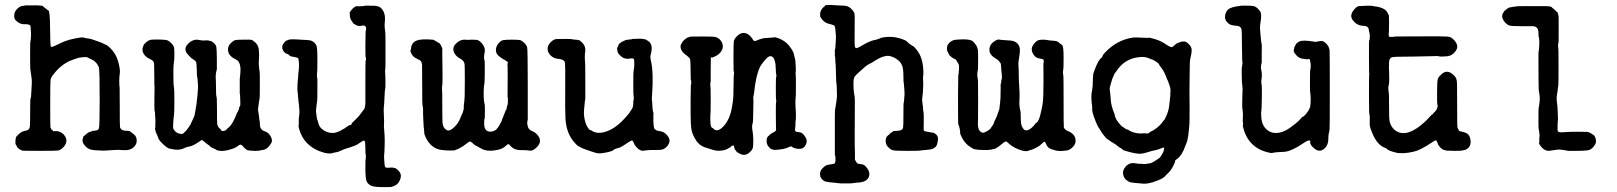

<svg xmlns="http://www.w3.org/2000/svg" viewBox="-20 -593 6604 784"><path d="M202 -57 209 -58Q227 -57 240 -44Q263 -18 239 8Q227 20 217.5 21.5Q208 23 147 23Q86 23 76.5 22.5Q67 22 58.5 15.5Q50 9 50 7.5Q50 6 46.5 0.5Q43 -5 43 -7Q43 -9 43 -15.5Q43 -22 44.5 -28.5Q46 -35 46.5 -35Q47 -35 49.5 -38Q52 -41 55.5 -44Q59 -47 60.5 -48.5Q62 -50 64.5 -51.5Q67 -53 68 -54L78 -58L92 -61Q99 -65 101 -72Q103 -79 103 -113Q103 -191 105 -192Q107 -193 108 -219Q109 -245 109.5 -246.5Q110 -248 110 -258Q110 -268 108.5 -277Q107 -286 106.5 -292Q106 -298 105.5 -298Q105 -298 105 -302.5Q105 -307 104 -308Q103 -309 103 -366.5Q103 -424 104 -424.5Q105 -425 105.5 -431Q106 -437 106.5 -444Q107 -451 106.5 -458Q106 -465 105.5 -475Q105 -485 104 -488Q103 -491 95.5 -493Q88 -495 80 -494Q62 -493 45 -509Q38 -516 38 -526Q38 -536 40 -542Q42 -548 49.5 -556Q57 -564 64.5 -567Q72 -570 72 -569H79L80 -570V-571Q80 -571 106 -571Q156 -572 156 -567Q156 -566 162 -562Q168 -558 171.5 -554.5Q175 -551 177 -551Q184 -551 184.5 -477.5Q185 -404 188 -402Q192 -399 220 -413.5Q248 -428 281.5 -435Q315 -442 322.5 -439.5Q330 -437 335 -436.5Q340 -436 342 -435.5Q344 -435 349.5 -434Q355 -433 361 -430.5Q367 -428 383 -423Q388 -422 417 -408L429 -398Q453 -375 462 -343.5Q471 -312 469.5 -296Q468 -280 467.5 -278.5Q467 -277 467 -260.5Q467 -244 467.5 -241.5Q468 -239 468.5 -237Q469 -235 469 -158Q469 -81 470 -74.5Q471 -68 477.5 -63.5Q484 -59 496.5 -59Q509 -59 514 -54.5Q519 -50 526.5 -44.5Q534 -39 537 -29Q543 -4 521 12Q507 22 483.5 20Q460 18 446 19.5Q432 21 423.5 21Q415 21 412 22H395H391L392 21Q392 21 377 21Q354 20 343.5 15Q333 10 327 2Q314 -12 317.5 -25Q321 -38 322.5 -38Q324 -38 326.5 -40.5Q329 -43 330 -44Q331 -45 334 -47L339 -51Q347 -55 352 -56Q357 -57 356.5 -58Q356 -59 364 -59Q380 -60 383.5 -67Q387 -74 387 -180Q387 -306 384 -317Q375 -342 350 -352Q341 -356 340 -357Q337 -361 320 -359.5Q303 -358 299.5 -356.5Q296 -355 280 -350Q236 -336 202 -294Q188 -277 186.5 -268Q185 -259 185 -168Q185 -77 186 -73Q190 -63 193 -62Q196 -61 196 -59Q196 -57 202 -57Z M957 -155 959 -159Q959 -160 960.5 -161.5Q962 -163 961 -186Q960 -209 960 -209Q959 -209 959 -210Q959 -211 959 -214Q959 -218 959 -238V-274Q960 -274 960.5 -283.5Q961 -293 961.5 -296.5Q962 -300 962 -310Q962 -320 961 -320L959 -332L958 -333Q958 -334 955 -340Q952 -346 942 -351Q911 -365 911 -391Q911 -406 922 -416.5Q933 -427 940 -429Q947 -431 971 -431Q1007 -432 1010.5 -429Q1014 -426 1017 -424Q1034 -412 1036.5 -393Q1039 -374 1037.5 -354.5Q1036 -335 1037 -326.5Q1038 -318 1038.5 -311Q1039 -304 1040 -302.5Q1041 -301 1041 -247Q1041 -193 1040 -190.5Q1039 -188 1038 -180Q1037 -172 1036.5 -169.5Q1036 -167 1035.5 -162Q1035 -157 1034 -151Q1033 -145 1034.5 -138Q1036 -131 1036.5 -125.5Q1037 -120 1037.5 -118.5Q1038 -117 1038.5 -109.5Q1039 -102 1040 -99.5Q1041 -97 1041 -88Q1041 -64 1058 -58Q1075 -53 1083 -40Q1094 -22 1089 -11.5Q1084 -1 1074.5 8.5Q1065 18 1052.5 19.5Q1040 21 1039.5 22Q1039 23 1020 23Q987 22 987 18Q987 18 982.5 15Q978 12 970.5 2.5Q963 -7 952 2.5Q941 12 918 18Q889 27 868 21Q864 20 863 18.5Q862 17 852 13Q842 9 837 4Q832 -1 827 -4Q822 -7 815 -13.5Q808 -20 805.5 -21Q803 -22 794 -15Q768 3 754.5 5Q741 7 732 12Q709 23 679 15Q674 14 670.5 13.5Q667 13 656 4.5Q645 -4 635 -15.5Q625 -27 626 -31L623 -38L616 -54Q613 -65 613 -70Q613 -71 614 -70V-76Q614 -87 614.5 -95.5Q615 -104 614.5 -107.5Q614 -111 613.5 -117Q613 -123 613 -126Q613 -129 613 -132Q613 -135 612.5 -136Q612 -137 612 -138Q612 -139 611.5 -139.5Q611 -140 611 -140Q610 -159 610.5 -192Q611 -225 611 -225V-235Q610 -237 610 -286Q610 -335 608 -339Q604 -347 593 -351.5Q582 -356 573 -365Q558 -381 563 -399Q564 -403 564.5 -403Q565 -403 566 -407.5Q567 -412 577.5 -421Q588 -430 599.5 -431Q611 -432 634.5 -431.5Q658 -431 665.5 -427.5Q673 -424 681.5 -414.5Q690 -405 691 -397Q692 -389 692 -371.5Q692 -354 691.5 -350Q691 -346 690.5 -341.5Q690 -337 689 -330Q688 -323 688 -292Q688 -247 690 -238.5Q692 -230 692 -180.5Q692 -131 690.5 -123.5Q689 -116 687.5 -93.5Q686 -71 688 -67Q696 -52 710 -48Q724 -44 727.5 -47.5Q731 -51 735.5 -55Q740 -59 740 -59.5Q740 -60 744 -64.5Q748 -69 750.5 -73.5Q753 -78 755 -80.5Q757 -83 757 -83L770 -111Q770 -111 772.5 -117Q775 -123 775 -125.5Q775 -128 776.5 -133Q778 -138 777.5 -138.5Q777 -139 779.5 -151Q782 -163 783.5 -178.5Q785 -194 785.5 -196.5Q786 -199 787 -212Q788 -225 788.5 -234Q789 -243 788 -252Q787 -261 786.5 -270Q786 -279 785 -279.5Q784 -280 783.5 -307.5Q783 -335 780.5 -340Q778 -345 770 -350Q762 -355 762 -355Q742 -375 741 -378Q733 -395 742 -407Q760 -431 785 -431Q788 -431 788 -430.5Q788 -430 794 -429.5Q800 -429 804 -428Q808 -427 818.5 -428Q829 -429 836 -426.5Q843 -424 843.5 -424.5Q844 -425 853 -417.5Q862 -410 863.5 -400.5Q865 -391 865.5 -353Q866 -315 865.5 -310.5Q865 -306 864 -304Q860 -289 861 -274Q862 -259 862 -230.5Q862 -202 864 -199Q866 -196 866 -146Q866 -96 867 -87Q868 -78 874.5 -71Q881 -64 882 -63.5Q883 -63 883.5 -60.5Q884 -58 890 -58Q896 -58 901 -61Q906 -64 906 -65.5Q906 -67 912 -71Q925 -81 936 -104.5Q947 -128 947 -130Q947 -132 948.5 -133Q950 -134 951.5 -138.5Q953 -143 954.5 -144.5Q956 -146 956 -150Z M1467 -147 1469 -151Q1472 -166 1472 -172Q1472 -178 1472 -261.5Q1472 -345 1473 -345.5Q1474 -346 1474.5 -351.5Q1475 -357 1473.5 -358Q1472 -359 1472 -407L1473 -465Q1480 -489 1462 -489Q1445 -484 1433 -491Q1421 -498 1421 -499.5Q1421 -501 1417.5 -505.5Q1414 -510 1414 -510.5Q1414 -511 1412 -515Q1410 -519 1409.5 -523Q1409 -527 1408.5 -527.5Q1408 -528 1408.5 -533Q1409 -538 1408 -538.5Q1407 -539 1408.5 -542.5Q1410 -546 1414 -551Q1426 -566 1437 -568Q1437 -567 1451.5 -567.5Q1466 -568 1467 -568.5Q1468 -569 1471 -570Q1485 -570 1507 -569.5Q1529 -569 1538 -558Q1556 -538 1551 -501Q1550 -487 1551 -480.5Q1552 -474 1552 -469.5Q1552 -465 1553 -464.5Q1554 -464 1554 -420Q1554 -376 1554 -366.5Q1554 -357 1554 -349Q1554 -341 1554 -335.5Q1554 -330 1554 -325.5Q1554 -321 1554 -319Q1553 -314 1552.5 -304.5Q1552 -295 1553 -296L1554 -263Q1554 -230 1553 -231L1552 -226Q1552 -223 1551 -214.5Q1550 -206 1549.5 -186.5Q1549 -167 1547.5 -158Q1546 -149 1547.5 -121.5Q1549 -94 1548 -87Q1547 -80 1549 -59Q1551 -38 1551 -15L1550 22Q1550 26 1549 35.5Q1548 45 1548.5 52.5Q1549 60 1549.5 69Q1550 78 1551 83.5Q1552 89 1555 91Q1560 93 1582 91L1595 94Q1600 96 1608 105Q1620 117 1616 133Q1609 160 1587 167Q1582 169 1580 170Q1578 171 1555 171Q1509 172 1495 165Q1481 158 1476.5 146Q1472 134 1472 95.5Q1472 57 1473 56.5Q1474 56 1474 47Q1474 38 1473 37.5Q1472 37 1472 11Q1472 -15 1468.5 -18Q1465 -21 1451 -11Q1437 -1 1432 0.5Q1427 2 1418.5 5.5Q1410 9 1398.5 12Q1387 15 1373.5 21.5Q1360 28 1351.5 29Q1343 30 1338 32Q1326 36 1305 31Q1220 8 1200 -72L1199 -78L1200 -84V-107Q1200 -112 1202 -125Q1204 -138 1201 -161Q1198 -184 1197 -200Q1196 -216 1195 -219.5Q1194 -223 1194.5 -240.5Q1195 -258 1195.5 -260Q1196 -262 1197 -273Q1198 -295 1200 -308.5Q1202 -322 1200.5 -338Q1199 -354 1197 -356Q1195 -358 1180 -360.5Q1165 -363 1163 -365.5Q1161 -368 1160.5 -368Q1160 -368 1159 -369.5Q1158 -371 1152 -373Q1146 -375 1142 -379Q1138 -383 1136 -387Q1134 -391 1134 -392Q1132 -396 1132.5 -400Q1133 -404 1133 -405.5Q1133 -407 1134 -408.5Q1135 -410 1135 -411Q1135 -412 1138.5 -416.5Q1142 -421 1142.5 -421.5Q1143 -422 1145.5 -424.5Q1148 -427 1150.5 -427.5Q1153 -428 1155 -429Q1162 -434 1191.5 -432Q1221 -430 1234.5 -429.5Q1248 -429 1254.5 -425Q1261 -421 1261.5 -421Q1262 -421 1265.5 -417Q1269 -413 1272 -407Q1276 -399 1276 -350Q1276 -301 1275 -297.5Q1274 -294 1274 -285.5Q1274 -277 1276 -271V-228Q1276 -185 1275 -181Q1274 -177 1273 -166.5Q1272 -156 1271 -149Q1270 -142 1270.5 -137Q1271 -132 1272 -125Q1274 -107 1275.5 -104.5Q1277 -102 1280.5 -88.5Q1284 -75 1295 -66Q1314 -50 1338.5 -50Q1363 -50 1406 -82H1407Q1407 -81 1411.5 -82.5Q1416 -84 1416 -89Q1416 -90 1430.5 -103.5Q1445 -117 1455.5 -132Q1466 -147 1467 -147Z M1680 -427Q1699 -435 1746 -431Q1749 -431 1750.5 -430Q1752 -429 1758 -426Q1764 -423 1768 -420Q1772 -417 1773.5 -417Q1775 -417 1779 -410.5Q1783 -404 1786 -395V-374Q1788 -254 1786 -244.5Q1784 -235 1785 -230.5Q1786 -226 1786 -164Q1786 -102 1787 -91Q1789 -70 1804 -62Q1807 -60 1811 -60Q1821 -60 1836.5 -75.5Q1852 -91 1858.5 -108Q1865 -125 1865.5 -125Q1866 -125 1867 -127L1870 -135Q1875 -151 1874 -153.5Q1873 -156 1874 -163Q1875 -170 1875.5 -176Q1876 -182 1876.5 -187Q1877 -192 1877.5 -201.5Q1878 -211 1878 -268.5Q1878 -326 1877 -331.5Q1876 -337 1872.5 -342.5Q1869 -348 1860 -353Q1841 -363 1834 -379Q1827 -395 1836 -408Q1854 -431 1877 -431Q1884 -431 1886 -430.5Q1888 -430 1890.5 -430Q1893 -430 1893 -430.5Q1893 -431 1906 -431Q1919 -431 1927 -430Q1935 -429 1945 -419Q1965 -398 1958 -375Q1957 -371 1956.5 -360.5Q1956 -350 1958 -349Q1960 -348 1959.5 -301Q1959 -254 1958 -251Q1955 -240 1955 -215Q1955 -190 1956 -185Q1957 -180 1957.5 -174.5Q1958 -169 1959 -168.5Q1960 -168 1960 -137.5Q1960 -107 1958.5 -107.5Q1957 -108 1957 -88Q1957 -60 1976 -56Q1988 -54 1998 -59Q2008 -64 2008 -65.5Q2008 -67 2010 -68.5Q2012 -70 2013 -72L2020 -83Q2031 -102 2029 -102L2045 -142L2046 -143Q2048 -146 2049.5 -154Q2051 -162 2051 -162Q2054 -164 2054 -180.5Q2054 -197 2053 -197Q2052 -197 2052.5 -199.5Q2053 -202 2053 -267.5Q2053 -333 2052 -335H2053Q2054 -332 2054 -336Q2054 -340 2052 -341Q2050 -342 2049 -342.5Q2048 -343 2045 -345.5Q2042 -348 2034 -352Q2026 -356 2015 -366Q2004 -376 2005 -390.5Q2006 -405 2015.5 -416Q2025 -427 2034 -429Q2043 -431 2068.5 -431Q2094 -431 2102 -429.5Q2110 -428 2120 -418.5Q2130 -409 2132.5 -400Q2135 -391 2135 -245V-105Q2132 -92 2133 -88Q2134 -84 2135 -77.5Q2136 -71 2141 -65.5Q2146 -60 2154.5 -57Q2163 -54 2171 -46Q2199 -18 2171 9Q2156 24 2144 22Q2132 20 2111 20Q2079 21 2064 2Q2058 -5 2055 -4.5Q2052 -4 2040.5 6.5Q2029 17 2000 21Q1969 26 1947 15Q1948 15 1946 14Q1944 13 1941 11.5Q1938 10 1931.5 6Q1925 2 1922.5 1.5Q1920 1 1911.5 -7Q1903 -15 1899 -15Q1895 -15 1883 -5Q1871 5 1854 13.5Q1837 22 1830.5 21.5Q1824 21 1816.5 21.5Q1809 22 1806 21.5Q1803 21 1790 20Q1777 19 1771 17Q1731 5 1713 -45Q1712 -50 1712.5 -50.5Q1713 -51 1712 -56Q1711 -61 1711.5 -62.5Q1712 -64 1711 -67.5Q1710 -71 1709 -95Q1708 -119 1707.5 -128Q1707 -137 1707.5 -140.5Q1708 -144 1707 -153.5Q1706 -163 1705 -164Q1704 -165 1704 -241Q1704 -317 1703.5 -326.5Q1703 -336 1700 -341.5Q1697 -347 1682 -353.5Q1667 -360 1660.5 -373Q1654 -386 1656 -387Q1658 -388 1658.5 -396.5Q1659 -405 1664 -413.5Q1669 -422 1680 -427Z M2521 -423 2532 -428Q2533 -428 2533 -428.5Q2533 -429 2533.5 -429Q2534 -429 2537 -430L2561 -433Q2561 -434 2561.5 -434Q2562 -434 2563 -434Q2593 -436 2605.5 -434Q2618 -432 2617.5 -431.5Q2617 -431 2626 -426Q2649 -412 2637 -370Q2634 -360 2638 -345Q2649 -297 2643 -211Q2641 -189 2642 -185Q2643 -181 2643.5 -169.5Q2644 -158 2644 -157.5Q2644 -157 2645 -147Q2646 -137 2647.5 -134.5Q2649 -132 2648 -121Q2647 -73 2653 -66.5Q2659 -60 2670 -58Q2689 -57 2701 -44Q2724 -21 2706 2Q2696 14 2686 17Q2676 20 2656 19.5Q2636 19 2628.5 20Q2621 21 2618 21Q2615 21 2611 22Q2597 25 2584.5 13.5Q2572 2 2568.5 -8Q2565 -18 2561.5 -19Q2558 -20 2546 -12Q2518 7 2512 9Q2490 15 2487 18Q2482 24 2459 29Q2436 34 2424 33Q2412 32 2411.5 31Q2411 30 2406 29Q2401 28 2394.5 25.5Q2388 23 2373 18Q2358 13 2352.5 9.5Q2347 6 2342 4Q2337 2 2325 -12Q2292 -49 2289 -110Q2287 -146 2288 -225Q2289 -335 2286 -341Q2280 -351 2260.5 -352.5Q2241 -354 2228.5 -366.5Q2216 -379 2216 -393.5Q2216 -408 2228.5 -420.5Q2241 -433 2252 -433.5Q2263 -434 2289 -434Q2315 -434 2315.5 -433Q2316 -432 2320 -432Q2324 -432 2329 -431Q2334 -430 2334.5 -430.5Q2335 -431 2339.5 -430Q2344 -429 2346 -428.5Q2348 -428 2358 -418Q2368 -408 2369.5 -395.5Q2371 -383 2369.5 -380.5Q2368 -378 2368 -361Q2368 -344 2369 -342.5Q2370 -341 2370 -257V-190Q2368 -181 2367.5 -172Q2367 -163 2365 -145.5Q2363 -128 2367 -107Q2371 -86 2380 -72.5Q2389 -59 2392 -62Q2393 -62 2393.5 -61Q2394 -60 2402 -56Q2428 -43 2468 -61Q2508 -79 2549 -131Q2563 -150 2564.5 -158Q2566 -166 2566 -175Q2566 -184 2567 -184Q2568 -184 2568 -191Q2568 -198 2567 -201Q2566 -204 2566 -253Q2566 -302 2567 -302.5Q2568 -303 2568 -308.5Q2568 -314 2569 -315Q2570 -316 2570 -333Q2570 -350 2568 -352Q2565 -356 2553 -354Q2532 -350 2518 -361.5Q2504 -373 2502 -381Q2498 -398 2501 -401V-400Q2502 -399 2502 -400Q2508 -416 2509 -415.5Q2510 -415 2513 -417.5Q2516 -420 2518 -421.5Q2520 -423 2521 -423Z M3111 -26Q3112 -32 3113 -32Q3114 -32 3114 -33Q3114 -34 3115.5 -35.5Q3117 -37 3117.5 -37.5Q3118 -38 3119 -38.5Q3120 -39 3126 -45Q3129 -48 3138 -52.5Q3147 -57 3148.5 -60Q3150 -63 3149 -63Q3148 -63 3148.5 -65Q3149 -67 3149 -70.5Q3149 -74 3148.5 -75Q3148 -76 3148 -126Q3148 -176 3149 -177Q3150 -178 3150 -181Q3150 -184 3149 -185.5Q3148 -187 3148 -232.5Q3148 -278 3149.5 -279Q3151 -280 3150 -287.5Q3149 -295 3148.5 -295.5Q3148 -296 3147.5 -315Q3147 -334 3145 -339.5Q3143 -345 3143 -346Q3143 -347 3142 -349.5Q3141 -352 3140 -354Q3128 -373 3110 -354.5Q3092 -336 3083 -319Q3066 -283 3059 -212Q3058 -204 3056.5 -199Q3055 -194 3056 -188.5Q3057 -183 3056.5 -172.5Q3056 -162 3055.5 -128Q3055 -94 3054 -92Q3049 -79 3052.5 -60.5Q3056 -42 3056 -17.5Q3056 7 3053 14Q3050 21 3042 28Q3021 49 2995 31Q2992 30 2992 30Q2990 30 2980 16Q2977 2 2975.5 1Q2974 0 2968.5 3Q2963 6 2963.5 7Q2964 8 2963 8Q2962 8 2957 11Q2943 20 2929 21.5Q2915 23 2911 22.5Q2907 22 2902 21.5Q2897 21 2888 18Q2879 15 2866 11Q2838 4 2822.5 -19.5Q2807 -43 2803.5 -64Q2800 -85 2800 -129Q2800 -173 2800 -186L2801 -245Q2802 -245 2802.5 -254Q2803 -263 2801.5 -264.5Q2800 -266 2800 -306.5Q2800 -347 2797 -353Q2794 -359 2783 -367Q2754 -387 2760 -411Q2760 -409 2761 -411Q2766 -422 2766.5 -422Q2767 -422 2770.5 -426.5Q2774 -431 2779 -434Q2784 -437 2784.5 -438Q2785 -439 2790.5 -440.5Q2796 -442 2796.5 -443Q2797 -444 2845 -444Q2893 -444 2901 -442Q2918 -438 2927 -421Q2940 -396 2916 -373Q2908 -366 2899 -362.5Q2890 -359 2889 -358Q2888 -357 2888 -358Q2888 -359 2886 -359Q2884 -359 2883 -357.5Q2882 -356 2882 -354Q2882 -352 2882.5 -352Q2883 -352 2882.5 -347.5Q2882 -343 2882 -301V-260Q2879 -251 2880.5 -245.5Q2882 -240 2882 -186Q2882 -132 2881 -126.5Q2880 -121 2880.5 -100Q2881 -79 2885 -74Q2889 -69 2889 -69Q2887 -74 2891 -70Q2907 -50 2931 -74Q2962 -104 2970 -163Q2971 -168 2972.5 -178.5Q2974 -189 2974.5 -202.5Q2975 -216 2975.5 -253Q2976 -290 2977 -291Q2978 -292 2977 -298Q2976 -304 2975.5 -304.5Q2975 -305 2975 -360Q2975 -415 2976.5 -424.5Q2978 -434 2989 -445Q3012 -468 3036 -452Q3045 -446 3050.5 -437Q3056 -428 3059 -426Q3062 -424 3069.5 -427.5Q3077 -431 3080.5 -432Q3084 -433 3090.5 -435Q3097 -437 3098 -437Q3099 -437 3103 -437.5Q3107 -438 3113 -438Q3119 -438 3125 -439Q3131 -440 3136.5 -440Q3142 -440 3142.5 -441Q3143 -442 3158 -437Q3195 -424 3216 -386Q3222 -375 3223 -367Q3224 -359 3225.5 -356Q3227 -353 3228 -341.5Q3229 -330 3229.5 -316.5Q3230 -303 3229 -298.5Q3228 -294 3229 -290.5Q3230 -287 3230 -242.5Q3230 -198 3229 -194.5Q3228 -191 3228 -173.5Q3228 -156 3229 -147.5Q3230 -139 3230 -122Q3230 -105 3229 -101.5Q3228 -98 3228 -90.5Q3228 -83 3228 -80Q3225 -62 3227.5 -58Q3230 -54 3244.5 -53Q3259 -52 3271 -29Q3276 -19 3273 -9Q3263 25 3222 11Q3219 9 3218 9L3215 8Q3215 8 3215 6.5Q3215 5 3208 5Q3199 8 3199 8.5Q3199 9 3198 9Q3197 9 3190.5 12Q3184 15 3163.5 17.5Q3143 20 3138.5 18.5Q3134 17 3131 16.5Q3128 16 3121 9Q3107 -5 3111 -26Z M3389 -19Q3389 -92 3389 -117.5Q3389 -143 3389.5 -143Q3390 -143 3392 -158Q3394 -173 3395.5 -180.5Q3397 -188 3397 -192.5Q3397 -197 3397.5 -201Q3398 -205 3397.5 -207Q3397 -209 3397 -224.5Q3397 -240 3396.5 -243.5Q3396 -247 3395.5 -252.5Q3395 -258 3394.5 -260.5Q3394 -263 3393.5 -293Q3393 -323 3392.5 -327Q3392 -331 3391.5 -335.5Q3391 -340 3391 -345Q3391 -350 3390.5 -355Q3390 -360 3390 -363L3389 -362V-377V-392L3390 -391Q3391 -395 3391.5 -406.5Q3392 -418 3393 -429Q3394 -440 3393 -451.5Q3392 -463 3391 -474Q3389 -487 3386 -489Q3383 -491 3368 -495Q3342 -500 3329 -526V-533Q3329 -542 3330 -543.5Q3331 -545 3330.5 -545.5Q3330 -546 3331 -547Q3335 -556 3338 -559Q3341 -562 3340.5 -562Q3340 -562 3344.5 -565Q3349 -568 3348 -569Q3347 -572 3358.5 -572.5Q3370 -573 3370.5 -573Q3371 -573 3376.5 -572.5Q3382 -572 3393 -571.5Q3404 -571 3410.5 -570.5Q3417 -570 3427 -570Q3444 -569 3455.5 -557.5Q3467 -546 3469 -538Q3471 -527 3470 -502Q3469 -413 3470.5 -404.5Q3472 -396 3477.5 -396.5Q3483 -397 3500.5 -407.5Q3518 -418 3530.5 -423Q3543 -428 3546.5 -428.5Q3550 -429 3553.5 -430Q3557 -431 3558.5 -431Q3560 -431 3561 -432L3575 -437Q3574 -438 3585 -440Q3628 -448 3670 -431Q3682 -426 3682.5 -424.5Q3683 -423 3687 -420Q3691 -417 3692 -415.5Q3693 -414 3696 -412.5Q3699 -411 3703.5 -407.5Q3708 -404 3708.5 -405Q3709 -406 3722 -391Q3745 -363 3749 -321Q3749 -318 3749.5 -315Q3750 -312 3750.5 -301.5Q3751 -291 3750 -286.5Q3749 -282 3749 -274L3750 -251L3749 -227Q3749 -216 3747 -202.5Q3745 -189 3745.5 -182Q3746 -175 3747.5 -166Q3749 -157 3749 -150.5Q3749 -144 3750 -141Q3753 -127 3752 -95Q3751 -63 3752.5 -60Q3754 -57 3767 -55Q3780 -53 3784 -52Q3788 -51 3790.5 -51Q3793 -51 3794 -50Q3795 -49 3800 -46Q3814 -36 3809 -16Q3808 -12 3806.5 -4.5Q3805 3 3798.5 8.5Q3792 14 3784.5 16Q3777 18 3758 19.5Q3739 21 3736 22Q3733 23 3684 23Q3635 23 3626 20.5Q3617 18 3608 9Q3599 0 3598 -7Q3594 -20 3600 -34L3604 -38Q3607 -42 3607.5 -41.5Q3608 -41 3612 -45Q3616 -49 3616 -49.5Q3616 -50 3621 -52.5Q3626 -55 3626 -56.5Q3626 -58 3640 -58.5Q3654 -59 3660 -62Q3666 -65 3667.5 -71.5Q3669 -78 3669 -125.5Q3669 -173 3670 -174Q3671 -174 3671.5 -180.5Q3672 -187 3672.5 -195Q3673 -203 3673.5 -207Q3674 -211 3673.5 -214.5Q3673 -218 3672.5 -230Q3672 -242 3671.5 -242.5Q3671 -243 3671 -248.5Q3671 -254 3670.5 -254Q3670 -254 3670 -256Q3669 -259 3669 -281Q3669 -315 3662.5 -328Q3656 -341 3646.5 -348Q3637 -355 3636 -355L3635 -356Q3623 -362 3614 -364Q3591 -369 3554 -346Q3541 -337 3531 -332.5Q3521 -328 3512 -320Q3503 -312 3489 -299.5Q3475 -287 3470 -280.5Q3465 -274 3465 -252Q3465 -230 3466.5 -219.5Q3468 -209 3468.5 -205Q3469 -201 3470 -197Q3471 -193 3470.5 -132Q3470 -71 3470 -45Q3470 12 3471 29V58Q3473 64 3476 67.5Q3479 71 3478.5 71.5Q3478 72 3479.5 73.5Q3481 75 3485.5 75.5Q3490 76 3490.5 76.5Q3491 77 3500 78Q3509 79 3517 89Q3536 111 3527 131Q3518 149 3491 152Q3484 152 3482 152.5Q3480 153 3473 153.5Q3466 154 3462.5 155Q3459 156 3433 156Q3407 156 3403 155Q3399 154 3387 153Q3375 152 3370 151.5Q3365 151 3361 150Q3340 149 3330 129Q3329 125 3328.5 119Q3328 113 3329 113L3330 108Q3330 108 3330.5 106.5Q3331 105 3331.5 104Q3332 103 3332 103L3334 100Q3334 98 3342.5 90.5Q3351 83 3352.5 83Q3354 83 3354 82Q3354 81 3370 78.5Q3386 76 3388 74.5Q3390 73 3391 67.5Q3392 62 3391.5 51.5Q3391 41 3389 41Z M3856 -369 3849 -383Q3849 -384 3848 -385Q3847 -386 3847 -389.5Q3847 -393 3846.5 -393Q3846 -393 3847 -398Q3848 -403 3848 -404Q3848 -405 3847 -405L3849 -408Q3861 -429 3885 -431Q3944 -436 3955 -422Q3956 -420 3962 -413.5Q3968 -407 3970 -399.5Q3972 -392 3973 -389.5Q3974 -387 3974 -351.5Q3974 -316 3973.5 -312.5Q3973 -309 3972.5 -304.5Q3972 -300 3971 -297Q3970 -287 3971 -281.5Q3972 -276 3972.5 -270.5Q3973 -265 3973.5 -261.5Q3974 -258 3974 -180.5Q3974 -103 3973.5 -99.5Q3973 -96 3973 -87Q3973 -66 3982 -57Q3991 -48 4000.5 -52.5Q4010 -57 4015 -60Q4027 -69 4027 -72Q4027 -72 4032 -79Q4032 -80 4035.5 -85Q4039 -90 4039 -92.5Q4039 -95 4044.5 -105.5Q4050 -116 4054 -129Q4058 -142 4059 -143Q4060 -144 4061 -148.5Q4062 -153 4061.5 -154Q4061 -155 4063.5 -171Q4066 -187 4066 -230V-251Q4068 -251 4068.5 -260Q4069 -269 4070 -270Q4072 -271 4071 -284.5Q4070 -298 4069.5 -299Q4069 -300 4068 -317Q4067 -334 4066 -335V-334Q4059 -346 4049 -352Q4024 -366 4021 -382Q4016 -408 4040 -424Q4053 -433 4059.5 -431.5Q4066 -430 4077 -429.5Q4088 -429 4090 -428.5Q4092 -428 4096 -428Q4138 -428 4144 -396Q4145 -390 4144.5 -384.5Q4144 -379 4143 -368.5Q4142 -358 4140 -348Q4138 -338 4138.5 -329.5Q4139 -321 4139.5 -311.5Q4140 -302 4140 -283.5Q4140 -265 4142 -237Q4144 -209 4143 -189.5Q4142 -170 4142.5 -164.5Q4143 -159 4144.5 -149.5Q4146 -140 4147 -139Q4148 -138 4148 -117Q4148 -87 4153 -76Q4163 -56 4178 -62Q4193 -68 4208 -88Q4211 -92 4211 -91H4212Q4219 -97 4223.5 -109.5Q4228 -122 4228 -124.5Q4228 -127 4231 -137.5Q4234 -148 4237.5 -169.5Q4241 -191 4241 -262.5Q4241 -334 4240.5 -335Q4240 -336 4241 -335.5Q4242 -335 4242 -341.5Q4242 -348 4241 -349.5Q4240 -351 4231 -353Q4211 -356 4205 -364Q4182 -391 4203 -415Q4213 -427 4220.5 -429Q4228 -431 4238.5 -431Q4249 -431 4250 -430.5Q4251 -430 4255.5 -429.5Q4260 -429 4266 -428Q4272 -427 4282.5 -426.5Q4293 -426 4296.5 -424Q4300 -422 4302.5 -420.5Q4305 -419 4309 -415Q4313 -411 4316 -410Q4323 -408 4323 -359.5Q4323 -311 4321.5 -306.5Q4320 -302 4320.5 -294.5Q4321 -287 4322 -286Q4323 -285 4323 -181.5Q4323 -78 4324 -73Q4327 -64 4340 -58Q4371 -46 4372 -20Q4373 -5 4361 7Q4349 19 4338 21Q4309 26 4290.5 21.5Q4272 17 4264 11.5Q4256 6 4252 -4Q4248 -14 4245 -14Q4242 -14 4234 -6Q4226 2 4215 8Q4204 14 4201 15Q4198 16 4195 17.5Q4192 19 4187.5 19.5Q4183 20 4183 21Q4175 27 4154 22Q4119 12 4097 -9Q4090 -16 4086.5 -15.5Q4083 -15 4071 -5Q4048 14 4040.5 15Q4033 16 4026.5 18Q4020 20 3996.5 19.5Q3973 19 3966.5 17.5Q3960 16 3958 16Q3956 16 3948 11Q3920 -5 3906 -35Q3900 -47 3900.5 -50.5Q3901 -54 3900.5 -56.5Q3900 -59 3899.5 -62.5Q3899 -66 3898.5 -68.5Q3898 -71 3896.5 -76.5Q3895 -82 3893.5 -83Q3892 -84 3892 -141.5Q3892 -199 3892 -215L3893 -288Q3894 -287 3894 -289Q3898 -324 3894.5 -330.5Q3891 -337 3888.5 -341Q3886 -345 3884 -348Q3882 -351 3877 -353Q3872 -355 3869 -357Q3866 -359 3861 -363.5Q3856 -368 3856 -369Z M4643 76 4652 77Q4655 77 4658.5 76.5Q4662 76 4664.5 75.5Q4667 75 4675 74Q4683 73 4694 65.5Q4705 58 4707 57Q4709 56 4712 53.5Q4715 51 4715.5 51Q4716 51 4718 48Q4730 30 4731 25Q4732 20 4732.5 19Q4733 18 4733.5 14Q4734 10 4732 9.5Q4730 9 4718 14Q4706 19 4694.5 21Q4683 23 4673 26.5Q4663 30 4657.5 31Q4652 32 4649 33Q4633 38 4599 29.5Q4565 21 4564.5 18.5Q4564 16 4558.5 13Q4553 10 4552 9.5Q4551 9 4547.5 6.5Q4544 4 4539.5 0Q4535 -4 4526 -9Q4517 -14 4510.5 -19Q4504 -24 4501 -25.5Q4498 -27 4488 -39.5Q4478 -52 4473.5 -60.5Q4469 -69 4466 -72Q4463 -75 4453.5 -98.5Q4444 -122 4441.5 -133.5Q4439 -145 4439.5 -145.5Q4440 -146 4440 -150Q4440 -154 4439.5 -158.5Q4439 -163 4437.5 -176.5Q4436 -190 4436.5 -202Q4437 -214 4437.5 -214.5Q4438 -215 4438.5 -218.5Q4439 -222 4440.5 -231.5Q4442 -241 4442 -252Q4442 -263 4442.5 -267Q4443 -271 4443 -276L4444 -291Q4444 -291 4449.5 -307Q4455 -323 4465 -342L4476 -357Q4477 -354 4480 -359.5Q4483 -365 4482.5 -366Q4482 -367 4490 -376Q4539 -430 4608 -440Q4610 -440 4611.5 -440Q4613 -440 4621.5 -440Q4630 -440 4636 -439.5Q4642 -439 4648 -439Q4654 -439 4661 -438.5Q4668 -438 4670.5 -439Q4673 -440 4697 -433Q4721 -426 4743 -410.5Q4765 -395 4771 -404L4773 -406Q4774 -406 4778 -410Q4782 -414 4782.5 -414Q4783 -414 4786 -416Q4789 -418 4790 -418Q4791 -418 4796 -420Q4801 -422 4803.5 -422.5Q4806 -423 4807 -423.5Q4808 -424 4813 -423.5Q4818 -423 4818 -423.5Q4818 -424 4822.5 -422Q4827 -420 4835 -412Q4846 -401 4846 -388.5Q4846 -376 4842.5 -363Q4839 -350 4838.5 -337.5Q4838 -325 4837.5 -274Q4837 -223 4837 -219.5Q4837 -216 4837.5 -153.5Q4838 -91 4835.5 -70.5Q4833 -50 4832 -39Q4828 -16 4827 -15Q4826 -14 4820 3Q4807 40 4789 54Q4786 56 4785 57Q4784 58 4781 60Q4778 62 4778 66.5Q4778 71 4769.5 87Q4761 103 4750.5 113Q4740 123 4737 127Q4728 136 4707 144Q4666 161 4639 156Q4633 155 4626.5 155Q4620 155 4614 154Q4608 153 4599.5 152Q4591 151 4581 143.5Q4571 136 4567.5 124.5Q4564 113 4567 103.5Q4570 94 4578 85Q4594 70 4613.5 73.5Q4633 77 4643 76ZM4635 -360Q4573 -355 4539 -303Q4537 -299 4534 -296.5Q4531 -294 4530 -290L4531 -292L4521 -269L4514 -244Q4510 -232 4512 -222Q4514 -212 4515 -193Q4516 -174 4519.5 -161Q4523 -148 4524.5 -144Q4526 -140 4529.5 -131Q4533 -122 4532.5 -120.5Q4532 -119 4534 -115Q4536 -111 4537.5 -107Q4539 -103 4548 -91.5Q4557 -80 4562 -76.5Q4567 -73 4568 -72.5Q4569 -72 4574 -68.5Q4579 -65 4582 -64H4583Q4583 -65 4585 -64Q4614 -44 4654 -49Q4657 -49 4656.5 -48.5Q4656 -48 4663.5 -48Q4671 -48 4672.5 -51Q4674 -54 4682 -57Q4690 -60 4704.5 -71.5Q4719 -83 4725.5 -92.5Q4732 -102 4732 -102Q4732 -97 4739 -112Q4752 -139 4754 -160Q4756 -181 4757 -186Q4758 -191 4758.5 -198.5Q4759 -206 4759 -214Q4761 -229 4756 -243Q4751 -257 4749.5 -261.5Q4748 -266 4747 -267Q4746 -268 4745 -271Q4735 -299 4724.5 -313Q4714 -327 4714 -327Q4714 -332 4702.5 -340Q4691 -348 4685.5 -349.5Q4680 -351 4671 -355Q4657 -362 4635 -360Z M5126 -494Q5124 -483 5126.5 -457.5Q5129 -432 5129.5 -425.5Q5130 -419 5131.5 -415Q5133 -411 5132 -375V-338Q5127 -318 5130 -308Q5133 -298 5132.5 -284.5Q5132 -271 5131 -266.5Q5130 -262 5130.5 -254.5Q5131 -247 5132 -245.5Q5133 -244 5132.5 -196Q5132 -148 5130.5 -142Q5129 -136 5130 -120Q5131 -71 5168 -54Q5177 -50 5189 -50Q5218 -50 5246.5 -70.5Q5275 -91 5285 -101.5Q5295 -112 5296 -114Q5299 -117 5299.5 -116Q5300 -115 5304 -119Q5308 -123 5308.5 -123Q5309 -123 5313 -128Q5324 -142 5324 -143.5Q5324 -145 5327 -149.5Q5330 -154 5330.5 -162Q5331 -170 5331.5 -174Q5332 -178 5332 -189Q5332 -200 5331.5 -201Q5331 -202 5331 -207Q5331 -212 5330 -213Q5329 -214 5329 -257.5Q5329 -301 5329.5 -302.5Q5330 -304 5330.5 -309Q5331 -314 5332 -318Q5333 -330 5329 -349Q5328 -352 5323.5 -352Q5319 -352 5319 -351Q5319 -350 5318 -350.5Q5317 -351 5308 -352Q5287 -353 5275.5 -365Q5264 -377 5263 -383.5Q5262 -390 5263 -390Q5264 -390 5264.5 -395.5Q5265 -401 5266 -401.5Q5267 -402 5268 -405Q5269 -408 5269.5 -409Q5270 -410 5273 -414Q5276 -418 5277.5 -418.5Q5279 -419 5280.5 -420.5Q5282 -422 5282.5 -422Q5283 -422 5285 -423Q5297 -431 5346 -423Q5354 -421 5354.5 -422Q5355 -423 5358.5 -423.5Q5362 -424 5364 -424Q5380 -428 5387 -422Q5405 -409 5408 -393Q5408 -390 5409 -390Q5410 -390 5410 -226.5Q5410 -63 5409 -61Q5404 -45 5404 -26Q5404 6 5379 20Q5361 28 5342 9Q5333 1 5331 -6Q5329 -13 5330 -13Q5331 -13 5330 -17Q5326 -24 5308 -12Q5252 26 5223 27Q5215 28 5204 28Q5193 28 5171 32Q5082 17 5058 -66Q5054 -81 5055 -82Q5057 -84 5055.5 -90Q5054 -96 5055 -112Q5056 -128 5055 -133.5Q5054 -139 5054 -142.5Q5054 -146 5053 -149.5Q5052 -153 5052.5 -185Q5053 -217 5053.5 -219Q5054 -221 5054 -227.5Q5054 -234 5053.5 -234.5Q5053 -235 5053 -241.5Q5053 -248 5052 -249Q5051 -250 5050.5 -284.5Q5050 -319 5051 -320Q5052 -321 5052.5 -327.5Q5053 -334 5053.5 -336Q5054 -338 5053 -340.5Q5052 -343 5052 -367.5Q5052 -392 5051.5 -393Q5051 -394 5051 -428.5Q5051 -463 5050 -469Q5049 -487 5027 -488Q5005 -489 4996 -497.5Q4987 -506 4986.5 -507.5Q4986 -509 4982 -519Q4982 -553 5007 -561Q5010 -562 5014 -563.5Q5018 -565 5025 -566Q5032 -567 5032 -567.5Q5032 -568 5037 -568Q5042 -568 5042.5 -569Q5043 -570 5067 -570Q5091 -570 5099.5 -568Q5108 -566 5117.5 -556.5Q5127 -547 5128.5 -540Q5130 -533 5129.5 -523Q5129 -513 5128.5 -511.5Q5128 -510 5127.5 -505Q5127 -500 5126 -494Z M5513 -558Q5521 -567 5529 -568Q5537 -569 5558 -569.5Q5579 -570 5579.5 -569.5Q5580 -569 5594 -567Q5639 -562 5648 -536Q5650 -532 5651 -531Q5652 -530 5652 -499Q5652 -468 5651.5 -466Q5651 -464 5650.5 -454.5Q5650 -445 5653 -443L5661 -442Q5661 -443 5668 -442.5Q5675 -442 5675 -444Q5675 -444 5778.5 -444.5Q5882 -445 5893.5 -443.5Q5905 -442 5915 -432Q5939 -408 5926 -388Q5911 -364 5886 -363Q5862 -361 5855.5 -363Q5849 -365 5846 -364H5845L5752 -362Q5668 -362 5663 -359Q5652 -354 5652 -338Q5652 -325 5651.5 -319.5Q5651 -314 5651.5 -312.5Q5652 -311 5652 -307Q5654 -259 5651 -247.5Q5648 -236 5649 -230Q5650 -224 5650 -220Q5650 -216 5651 -213.5Q5652 -211 5652 -160Q5652 -109 5654 -99Q5658 -79 5671 -66Q5718 -21 5801 -98Q5810 -107 5818 -116Q5826 -125 5827.5 -125Q5829 -125 5833 -130.5Q5837 -136 5838 -136Q5839 -136 5842.5 -140.5Q5846 -145 5847 -148Q5853 -162 5849 -167Q5848 -167 5848 -210Q5848 -264 5851.5 -272Q5855 -280 5865 -289Q5889 -312 5915 -287Q5923 -280 5926 -273Q5929 -266 5929.5 -251Q5930 -236 5930 -156.5Q5930 -77 5931.5 -72Q5933 -67 5934.5 -66Q5936 -65 5936 -62Q5936 -58 5947 -56Q5958 -54 5964 -51Q5979 -46 5983 -29Q5991 3 5969 16Q5962 20 5956 20.5Q5950 21 5948 22Q5946 23 5917 23L5888 22L5879 20Q5871 19 5862 10Q5853 1 5850.5 -7.5Q5848 -16 5845 -19Q5842 -22 5828 -12Q5780 20 5754 26Q5707 37 5679.5 30Q5652 23 5645.5 17Q5639 11 5634 10Q5602 -2 5582 -53Q5572 -77 5573 -87Q5574 -125 5572 -125Q5570 -125 5570 -207.5Q5570 -290 5571 -290.5Q5572 -291 5571.5 -293Q5571 -295 5570.5 -295.5Q5570 -296 5570 -352Q5570 -408 5570 -414Q5570 -427 5571 -429Q5573 -428 5573 -434Q5573 -440 5573 -442Q5575 -450 5570 -466Q5570 -484 5554 -487Q5553 -487 5542 -488Q5519 -490 5503.5 -511Q5488 -532 5513 -558Z M6343 -417 6342 -408Q6342 -400 6343 -399Q6344 -398 6344 -321Q6344 -244 6343 -242.5Q6342 -241 6341 -229.5Q6340 -218 6338 -209Q6335 -192 6337.5 -175.5Q6340 -159 6340.5 -141.5Q6341 -124 6341.5 -114.5Q6342 -105 6341 -98.5Q6340 -92 6340 -64Q6340 -55 6346.5 -53.5Q6353 -52 6370 -53.5Q6387 -55 6421.5 -55Q6456 -55 6461 -54.5Q6466 -54 6473 -50.5Q6480 -47 6483.5 -44Q6487 -41 6488.5 -41Q6490 -41 6493.5 -33Q6497 -25 6497 -16Q6497 -7 6489 3.5Q6481 14 6471.5 18.5Q6462 23 6415 23H6383Q6374 21 6371 20.5Q6368 20 6356.5 18.5Q6345 17 6340 18Q6335 19 6326 20Q6317 21 6311 22Q6288 27 6270 2Q6263 -7 6264.5 -8Q6266 -9 6265.5 -14.5Q6265 -20 6265.5 -27.5Q6266 -35 6266.5 -37Q6267 -39 6266.5 -42.5Q6266 -46 6265 -55Q6264 -64 6263 -64.5Q6262 -65 6262 -109.5Q6262 -154 6263 -154.5Q6264 -155 6265 -164Q6266 -173 6267 -182Q6268 -191 6267 -199L6263 -228Q6262 -250 6262 -370L6263 -389L6264 -387Q6264 -390 6264.5 -397.5Q6265 -405 6265.5 -412.5Q6266 -420 6265 -431.5Q6264 -443 6263 -443Q6262 -443 6262 -459Q6262 -484 6241 -486Q6236 -486 6194 -486Q6152 -486 6143 -489Q6134 -492 6125 -502Q6112 -518 6114 -529Q6116 -540 6117 -539.5Q6118 -539 6119 -542Q6124 -550 6125 -550Q6126 -550 6130 -554Q6134 -558 6137 -559Q6140 -560 6141 -562L6158 -565L6173 -567Q6172 -568 6217 -568Q6262 -568 6262.5 -568Q6263 -568 6284.5 -568Q6306 -568 6311.5 -566Q6317 -564 6317 -563Q6317 -562 6320.5 -559.5Q6324 -557 6325.5 -555.5Q6327 -554 6329.5 -552Q6332 -550 6334.5 -547Q6337 -544 6338.5 -544Q6340 -544 6342.5 -534.5Q6345 -525 6344.5 -515.5Q6344 -506 6344.5 -460Q6345 -414 6343 -417Z"/></svg>

Font: TT2020 Style E
Style: Regular
Weight: 400
Version: Version 00.2